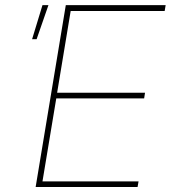

<svg xmlns="http://www.w3.org/2000/svg" viewBox="-20 -748 683 768"><path d="M122.6 0 243.2 -727.5H642.6L638.7 -704.1H262.7L208.5 -377H560.1L556.6 -354.5H205.1L149.9 -22.5H534.2L530.3 0ZM108.4 -591.3 149.9 -727.5H173.8L126.5 -591.3Z"/></svg>

Font: Inter 18pt Thin
Style: Italic
Weight: 250
Italic angle: -9.3988°
Version: Version 4.001;git-66647c0bb